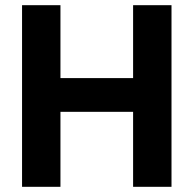

<svg xmlns="http://www.w3.org/2000/svg" viewBox="-20 -720 746 740"><path d="M493 -289H213V0H65V-700H213V-419H493V-700H641V0H493Z"/></svg>

Font: PT Sans Caption
Style: Bold
Weight: 700
Designer: A.Korolkova, O.Umpeleva, V.Yefimov
Foundry: ParaType Ltd
Version: Version 2.003W OFL